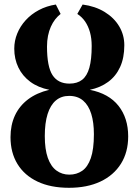

<svg xmlns="http://www.w3.org/2000/svg" viewBox="-20 -838 627 868"><path d="M292 11Q209 11 149.8 -17Q90.5 -45 59 -96.5Q27.5 -148 27.5 -218Q27.5 -272.5 47.5 -315.8Q67.5 -359 106.8 -388.8Q146 -418.5 203 -432Q152.5 -442 117 -468.2Q81.5 -494.5 63 -533Q44.5 -571.5 44.5 -618Q44.5 -653.5 57.8 -686.2Q71 -719 96 -746.5Q121 -774 155.8 -792.5Q190.5 -811 232.5 -817.5L254 -775Q240.5 -764.5 229.2 -750Q218 -735.5 209.8 -717Q201.5 -698.5 197 -676Q192.5 -653.5 192.5 -627.5Q192.5 -536.5 217.5 -498.2Q242.5 -460 294 -460Q329 -460 351.2 -477.2Q373.5 -494.5 384 -532Q394.5 -569.5 394.5 -630Q394.5 -664.5 386.8 -692.2Q379 -720 364.8 -740.8Q350.5 -761.5 329.5 -775L353.5 -817.5Q410.5 -810 453 -784Q495.5 -758 518.8 -719Q542 -680 542 -633.5Q542 -576.5 523 -535Q504 -493.5 469 -467.8Q434 -442 386 -432Q472 -415 515.8 -359.5Q559.5 -304 559.5 -221.5Q559.5 -150 526.8 -97.8Q494 -45.5 434 -17.2Q374 11 292 11ZM293.5 -48.5Q326.5 -48.5 351.5 -65.8Q376.5 -83 390.5 -123Q404.5 -163 404.5 -231.5Q404.5 -284.5 392.5 -323.2Q380.5 -362 355.8 -383.2Q331 -404.5 292.5 -404.5Q257 -404.5 232.5 -383.8Q208 -363 195.2 -322.5Q182.5 -282 182.5 -223Q182.5 -163 196.2 -124.2Q210 -85.5 235.2 -67Q260.5 -48.5 293.5 -48.5Z"/></svg>

Font: Merriweather 36pt
Style: Bold
Weight: 700
Designer: Eben Sorkin
Foundry: Eben Sorkin
Version: Version 2.100